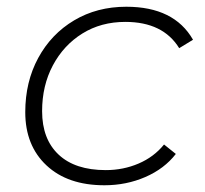

<svg xmlns="http://www.w3.org/2000/svg" viewBox="-20 -546 609 570"><path d="M290 4Q181 4 118 -55Q55 -114 55 -213Q55 -303 93.5 -374Q132 -445 200 -485.5Q268 -526 355 -526Q497 -526 553 -428L512 -403Q464 -481 352 -481Q280 -481 224.5 -446.5Q169 -412 137 -352Q105 -292 105 -216Q105 -133 154 -87Q203 -41 294 -41Q346 -41 391.5 -60.5Q437 -80 467 -117L502 -89Q468 -45 411.5 -20.5Q355 4 290 4Z"/></svg>

Font: Montserrat Light
Style: Italic
Weight: 300
Italic angle: -11.3°
Designer: Julieta Ulanovsky
Foundry: Julieta Ulanovsky
Version: Version 9.000; ttfautohint (v1.8.4.7-5d5b)